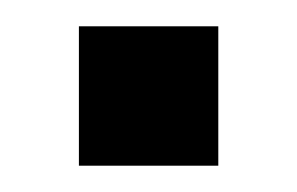

<svg xmlns="http://www.w3.org/2000/svg" viewBox="-20 -423 226 146"><path d="M40 -403V-297H146V-403Z"/></svg>

Font: Bebas Neue
Style: Bold
Weight: 700
Designer: Ryoichi Tsunekawa
Foundry: Ryoichi Tsunekawa
Version: Version 1.300